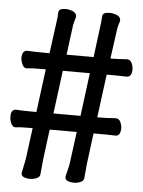

<svg xmlns="http://www.w3.org/2000/svg" viewBox="-56 -765 609 820"><g transform="rotate(5 248.5 -355.0)"><path d="M44 -531Q74 -529 124 -529H140Q160 -674 160.5 -682Q161 -690 162 -705Q162 -723 192 -723Q207 -723 222 -717Q239 -710 239 -696V-692Q237 -684 234 -674.5Q231 -665 230 -659L213 -529H329Q348 -676 348.5 -683Q349 -690 350 -705Q350 -723 381 -723Q396 -723 411 -717Q428 -710 428 -696V-692Q421 -671 419 -659L401 -529H402Q429 -529 471 -532H472Q486 -532 492.5 -518Q499 -504 499 -490.5Q499 -477 494 -467.5Q489 -458 476 -458Q454 -459 433 -459H391L367 -274H375Q405 -274 445 -277H446Q460 -277 466.5 -263Q473 -249 473 -235.5Q473 -222 468 -212.5Q463 -203 451 -203Q429 -204 413 -204H357L340 -71Q338 -52 337 -37.5Q336 -23 334 -8Q332 2 319 7.5Q306 13 292 13Q278 13 267 9Q254 4 254 -7V-9Q254 -13 260 -35.5Q266 -58 268 -75L285 -204H169L152 -71Q150 -53 149 -38Q148 -23 146 -8Q144 2 131 7.5Q118 13 104 13Q90 13 79 9Q66 4 66 -7V-9Q67 -17 71.5 -36.5Q76 -56 79 -75L96 -204Q41 -204 24 -201H23H22Q10 -201 3 -217Q-3 -231 -3 -245Q-3 -276 19 -276Q47 -274 99 -274H106L130 -459H123Q69 -459 49 -456H48Q36 -456 29 -471.5Q22 -487 22 -500Q22 -513 27.5 -522Q33 -531 44 -531ZM295 -274 319 -459H203L179 -274Z"/></g></svg>

Font: Moon Stars Kai HW
Style: Bold
Weight: 700
Designer: GuiWonder
Version: Version 1.101